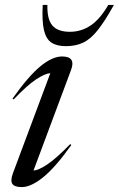

<svg xmlns="http://www.w3.org/2000/svg" viewBox="-20 -752 484 782"><path d="M32.5 -46 185 -454Q163.5 -452.5 127.8 -429.2Q92 -406 35.5 -347L31 -350.5Q95.5 -441.5 144.2 -481.8Q193 -522 233 -522Q290.5 -522 269 -466L116.5 -57.5Q135.5 -58 170.8 -81Q206 -104 266 -165L270.5 -161.5Q206 -70.5 156 -30.2Q106 10 69 10Q39.5 10 30.5 -2.8Q21.5 -15.5 32.5 -46ZM265 -622.5Q311 -622.5 349.5 -648.5Q388 -674.5 421 -732H444Q407.5 -666.5 378.5 -629.8Q349.5 -593 319 -578.5Q288.5 -564 248.5 -564Q211.5 -564 189.5 -578.5Q167.5 -593 159 -629.5Q150.5 -666 154 -732H173Q171.5 -674 193.2 -648.2Q215 -622.5 265 -622.5Z"/></svg>

Font: Newsreader 72pt
Style: Italic
Weight: 400
Italic angle: -17°
Designer: Hugues Gentile
Foundry: Production Type
Version: Version 1.003; ttfautohint (v1.8.3)